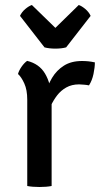

<svg xmlns="http://www.w3.org/2000/svg" viewBox="-20 -744 406 768"><path d="M359.5 -494.5Q359.5 -474.5 354 -448.2Q348.5 -422 336 -402.5Q326.5 -404.5 316.5 -405.2Q306.5 -406 296.5 -406.5Q267 -406.5 245.2 -394.2Q223.5 -382 208.5 -362.5Q193.5 -343 183.2 -320.5Q173 -298 166.5 -277L152 -295.5Q153 -330 161.5 -366Q170 -402 188.2 -432.5Q206.5 -463 235.8 -481.5Q265 -500 308 -500Q320.5 -500 333 -498.8Q345.5 -497.5 359.5 -494.5ZM52 -448Q55.5 -461.5 66.2 -477Q77 -492.5 88.5 -500.5Q136.5 -489 159.8 -450.2Q183 -411.5 186.5 -353.5V0Q166 4 138 4Q109.5 4 89 0V-345Q89 -384.5 77.2 -410.2Q65.5 -436 52 -448ZM158 -554.5 60 -680.5Q67 -696 81.2 -708Q95.5 -720 107.5 -724L201.5 -632.5L295 -724Q307 -720 321.2 -708Q335.5 -696 342.5 -680.5L244.5 -554.5Q226 -549.5 201.5 -549.5Q177 -549.5 158 -554.5Z"/></svg>

Font: Signika Negative Light
Style: Regular
Weight: 400
Version: Version 2.001